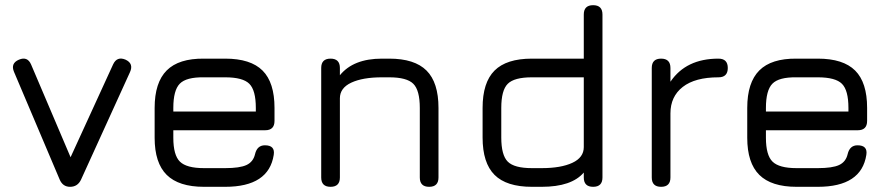

<svg xmlns="http://www.w3.org/2000/svg" viewBox="-20 -720 3442 740"><path d="M292 -27Q279 0 250 0Q222 0 210 -28L34 -443Q20 -476 53 -490Q86 -504 100 -471L252 -114L416 -472Q431 -504 464 -490Q496 -475 481 -442Z M766 0Q669 0 622.5 -46Q576 -92 576 -189V-304Q576 -402 622.5 -448.5Q669 -495 766 -494H848Q946 -494 992 -448Q1038 -402 1038 -304V-254Q1038 -218 1002 -218H648V-189Q648 -122 673.5 -97Q699 -72 766 -72H848Q904 -72 930 -84Q956 -96 963 -126Q971 -160 1001 -160Q1041 -160 1035 -123Q1016 0 848 0ZM766 -422Q698 -423 673 -397.5Q648 -372 648 -304V-290H966V-304Q966 -372 941 -397Q916 -422 848 -422Z M1290 -36Q1290 0 1254 0Q1218 0 1218 -36V-458Q1218 -494 1254 -494Q1290 -494 1290 -458V-430Q1342 -494 1452 -494H1480Q1578 -494 1624 -448Q1670 -402 1670 -304V-36Q1670 0 1634 0Q1598 0 1598 -36V-304Q1598 -372 1573 -397Q1548 -422 1480 -422H1452Q1378 -422 1334 -401.5Q1290 -381 1290 -341Z M2030 0Q1932 0 1886 -46Q1840 -92 1840 -190V-304Q1840 -402 1886 -448Q1932 -494 2030 -494H2230V-664Q2230 -700 2266 -700Q2302 -700 2302 -664V-36Q2302 0 2266 0Q2230 0 2230 -36V-55Q2183 0 2068 0ZM2068 -72Q2142 -72 2186 -92.5Q2230 -113 2230 -153V-422H2030Q1962 -422 1937 -397Q1912 -372 1912 -304V-190Q1912 -122 1937 -97Q1962 -72 2030 -72Z M2564 -36Q2564 0 2528 0Q2492 0 2492 -36V-458Q2492 -494 2528 -494Q2564 -494 2564 -458V-405Q2624 -494 2749 -494Q2785 -494 2785 -458Q2785 -422 2749 -422Q2659 -422 2611.5 -385Q2564 -348 2564 -283Z M3050 0Q2953 0 2906.5 -46Q2860 -92 2860 -189V-304Q2860 -402 2906.5 -448.5Q2953 -495 3050 -494H3132Q3230 -494 3276 -448Q3322 -402 3322 -304V-254Q3322 -218 3286 -218H2932V-189Q2932 -122 2957.5 -97Q2983 -72 3050 -72H3132Q3188 -72 3214 -84Q3240 -96 3247 -126Q3255 -160 3285 -160Q3325 -160 3319 -123Q3300 0 3132 0ZM3050 -422Q2982 -423 2957 -397.5Q2932 -372 2932 -304V-290H3250V-304Q3250 -372 3225 -397Q3200 -422 3132 -422Z"/></svg>

Font: Jura SemiBold
Style: Regular
Weight: 600
Designer: Daniel Johnson, Alexei Vanyashin
Foundry: Daniel Johnson
Version: Version 5.103